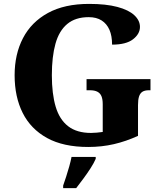

<svg xmlns="http://www.w3.org/2000/svg" viewBox="-20 -744 832 985"><path d="M433 10Q305 10 221.5 -36Q138 -82 96.5 -164.5Q55 -247 55 -358Q55 -466 98 -548.5Q141 -631 226 -677.5Q311 -724 437 -724Q524 -724 582 -708.5Q640 -693 669 -666Q698 -639 698 -606Q698 -570 662.5 -542.5Q627 -515 555 -515Q555 -560 541.5 -591Q528 -622 501.5 -639Q475 -656 435 -656Q367 -656 325 -621Q283 -586 264.5 -519.5Q246 -453 246 -358Q246 -263 265.5 -197Q285 -131 329.5 -96.5Q374 -62 447 -62Q461 -62 476.5 -63.5Q492 -65 507 -67V-209Q507 -235 500.5 -250.5Q494 -266 479.5 -273.5Q465 -281 441 -281H424V-338H752V-281H744Q723 -281 711 -273.5Q699 -266 693.5 -249.5Q688 -233 688 -205V-47Q627 -19 564.5 -4.5Q502 10 433 10ZM304 208Q311 188 319.5 162Q328 136 335.5 109Q343 82 347 61H471V71Q462 92 445 118.5Q428 145 408 172Q388 199 371 221H304Z"/></svg>

Font: Noto Serif Khmer ExtraBold
Style: Regular
Weight: 800
Version: Version 2.003